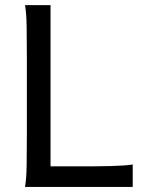

<svg xmlns="http://www.w3.org/2000/svg" viewBox="-20 -733 567 753"><path d="M287.6 -80.6Q323.7 -80.6 356 -80.8Q388.2 -81.1 415.5 -81.8Q442.9 -82.5 464.4 -84Q485.8 -85.4 500.5 -87.9V0H78.1Q83.5 -29.3 84.5 -84.7Q85.4 -140.1 85.4 -212.4V-500.5Q85.4 -572.8 84.5 -628.2Q83.5 -683.6 78.1 -712.9H178.2V-80.6Z"/></svg>

Font: Andika Basic
Style: Regular
Weight: 400
Designer: Annie Olsen & Victor Gaultney
Foundry: SIL International
Version: Version 1.000